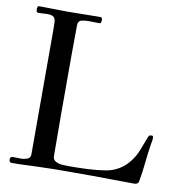

<svg xmlns="http://www.w3.org/2000/svg" viewBox="-82 -809 834 887"><g transform="rotate(10 335.0 -365.5)"><path d="M654 -226Q654 -219 653 -211.5Q652 -204 650 -196Q643 -152 638.5 -106.5Q634 -61 626 -17Q626 -12 622 -8Q615 -2 605 -2Q556 -2 507 -3Q458 -4 408 -4Q347 -4 286.5 -4Q226 -4 165 -2Q131 -1 98 0.5Q65 2 31 2Q19 2 19 -12Q19 -26 33 -26Q43 -26 52.5 -25.5Q62 -25 71 -25Q85 -25 99.5 -30.5Q114 -36 114 -52V-643Q114 -663 113 -676.5Q112 -690 103.5 -697Q95 -704 72 -704Q62 -704 53 -703Q44 -702 34 -702Q26 -702 24 -706.5Q22 -711 22 -718Q22 -724 23.5 -728.5Q25 -733 32 -733Q65 -733 97.5 -732Q130 -731 163 -731Q201 -731 240 -732Q279 -733 317 -733Q324 -733 325.5 -728.5Q327 -724 327 -719Q327 -715 325.5 -709.5Q324 -704 317 -704Q304 -704 291.5 -704.5Q279 -705 266 -705Q250 -705 234 -701Q218 -697 218 -676Q218 -641 217.5 -606Q217 -571 217 -536V-241Q217 -197 217.5 -152Q218 -107 218 -63Q218 -46 232 -38.5Q246 -31 264 -30Q282 -29 294 -29Q338 -29 382 -31Q426 -33 469 -40Q497 -45 522.5 -59.5Q548 -74 567 -96Q592 -125 605 -158.5Q618 -192 631 -226Q634 -233 638 -234Q642 -235 648 -235Q651 -235 652.5 -231.5Q654 -228 654 -226Z"/></g></svg>

Font: Kaisei Tokumin
Style: Regular
Weight: 400
Designer: Font-Kai, 金井和夫
Foundry: KAZUO KANAI
Version: Version 5.003